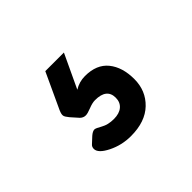

<svg xmlns="http://www.w3.org/2000/svg" viewBox="-71 -126 445 445"><g transform="rotate(-45 151.0 96.5)"><path d="M131 56Q147 46 166 46Q204 46 223 69.5Q242 93 242 132Q242 170 216 195Q190 220 143 220Q113 220 87 207Q61 194 61 180Q61 173 66 169L80 156Q88 149 94 149Q98 149 111 156.5Q124 164 143 164Q161 164 171 155.5Q181 147 181 132Q181 102 143 102Q134 102 121.5 107Q109 112 103 112Q95 112 89 106L73 88Q70 84 67.5 80.5Q65 77 65 73Q65 67 71 55L109 -27H170Z"/></g></svg>

Font: Hezaedrus Medium
Style: Regular
Weight: 500
Designer: Hubert & Fischer
Foundry: Hubert & Fischer
Version: Version 1.10;September 3, 2019;FontCreator 11.5.0.2425 64-bi